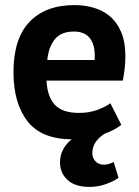

<svg xmlns="http://www.w3.org/2000/svg" viewBox="-20 -534 548 755"><path d="M457 -43Q432 -23 391 -8Q343 23 343 68Q343 81 349 91.5Q355 102 365.5 108Q376 114 391.5 113.5Q407 113 427 103L446 165Q431 177 399 189Q367 201 332 201Q275 201 245.5 173.5Q216 146 216 105Q216 77 228 54Q240 31 262 14Q144 13 89 -56Q33 -127 33 -250Q33 -382 96 -448Q159 -514 273 -514Q311 -514 347 -504Q383 -494 411 -471Q439 -448 456 -409Q473 -370 473 -312Q473 -291 470.5 -267Q468 -243 463 -217H163Q166 -154 195.5 -122Q225 -90 291 -90Q332 -90 364.5 -102.5Q397 -115 414 -128ZM271 -410Q220 -410 195.5 -379.5Q171 -349 166 -298H352Q356 -352 335.5 -381Q315 -410 271 -410Z"/></svg>

Font: PTSans
Style: Bold
Weight: 700
Designer: A.Korolkova, O.Umpeleva, V.Yefimov
Foundry: ParaType Ltd
Version: Version 2.003W OFL